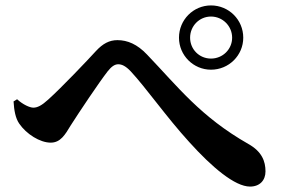

<svg xmlns="http://www.w3.org/2000/svg" viewBox="-20 -729 1040 708"><path d="M640 -590C640 -525 693 -472 758 -472C824 -472 877 -525 877 -590C877 -656 824 -709 758 -709C693 -709 640 -656 640 -590ZM681 -590C681 -633 715 -668 758 -668C801 -668 836 -633 836 -590C836 -547 801 -513 758 -513C715 -513 681 -547 681 -590ZM30 -355C32 -322 37 -293 51 -273C77 -235 127 -203 167 -203C203 -203 220 -232 241 -267C273 -317 343 -422 377 -466C392 -485 404 -492 416 -492C429 -492 443 -486 462 -466C518 -406 594 -297 678 -205C762 -112 846 -41 902 -41C938 -41 959 -64 959 -97C959 -134 946 -170 896 -198C719 -299 637 -408 522 -528C486 -566 450 -581 413 -581C383 -581 359 -568 334 -541C303 -507 208 -407 158 -362C134 -340 118 -332 103 -332C90 -332 65 -343 43 -363Z"/></svg>

Font: Noto Serif CJK HK
Style: Bold
Weight: 700
Designer: Ryoko NISHIZUKA 西塚涼子 (kana & ideographs); Frank Grießhammer (Latin, Greek & Cyrillic); Wenlong ZHANG 张文龙 (bopomofo); San
Foundry: Adobe
Version: Version 2.001;hotconv 1.1.0;makeotfexe 2.6.0